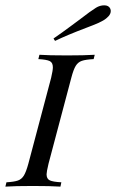

<svg xmlns="http://www.w3.org/2000/svg" viewBox="-45 -694 432 714"><path d="M128.2 -46Q128.2 -29 139.9 -23.4Q151.6 -17.7 183.1 -16.1L179.8 0Q142.7 -2.4 77.4 -2.4Q10.5 -2.4 -25 0L-21 -16.1Q7.3 -17.7 21.4 -22.6Q35.5 -27.4 44 -41.5Q52.4 -55.6 60.5 -85.5L145.2 -404.8Q151.6 -432.3 151.6 -443.5Q151.6 -461.3 139.9 -466.9Q128.2 -472.6 97.6 -474.2L101.6 -490.3Q134.7 -487.9 204 -487.9Q268.5 -487.9 307.3 -490.3L303.2 -474.2Q273.4 -472.6 259.3 -467.7Q245.2 -462.9 236.7 -449.2Q228.2 -435.5 220.2 -404.8L135.5 -85.5Q128.2 -54.8 128.2 -46ZM254 -623.4Q293.5 -654 312.1 -665.3Q326.6 -674.2 342.7 -674.2Q359.7 -674.2 365.3 -661.3Q366.9 -656.5 366.9 -653.2Q366.9 -642.7 358.5 -633.5Q350 -624.2 338.7 -617.7Q323.4 -608.9 301.2 -600.4Q279 -591.9 275 -590.3Q204.8 -563.7 159.7 -541.9L154 -550.8Q187.9 -574.2 216.5 -595.6Q245.2 -616.9 254 -623.4Z"/></svg>

Font: Playfair Display SC
Style: Italic
Weight: 400
Italic angle: -14°
Designer: Claus Eggers Sørensen
Foundry: Claus Eggers Sørensen
Version: Version 1.202; ttfautohint (v1.6)